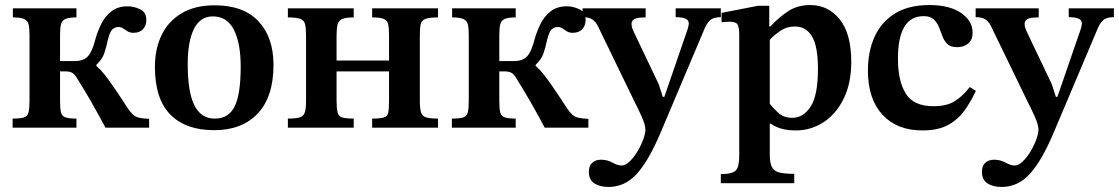

<svg xmlns="http://www.w3.org/2000/svg" viewBox="-20 -506 4435 761"><path d="M283 0H30V-36Q61 -36 75 -40.5Q89 -45 93 -60.5Q97 -76 97 -107V-366Q97 -393 93.5 -408.5Q90 -424 76 -430.5Q62 -437 31 -437V-473H283V-437Q252 -437 238.5 -430.5Q225 -424 221.5 -408.5Q218 -393 218 -366V-264H277Q311 -264 328.5 -283Q346 -302 359 -354Q367 -382 381.5 -411.5Q396 -441 421.5 -461Q447 -481 486 -481Q510 -481 535 -469.5Q560 -458 560 -426Q560 -405 547 -390.5Q534 -376 509 -376Q495 -376 485.5 -382Q476 -388 468 -393.5Q460 -399 449 -399Q437 -399 426.5 -390.5Q416 -382 408 -350Q401 -317 393 -294Q385 -271 362 -249V-245Q379 -230 394 -211Q409 -192 430.5 -161Q452 -130 487 -76Q498 -60 507.5 -51.5Q517 -43 531 -39.5Q545 -36 571 -35V0H398Q366 -60 339.5 -106Q313 -152 284 -198Q275 -213 265 -218Q255 -223 241 -223H218V-107Q218 -77 221.5 -61.5Q225 -46 239 -41Q253 -36 283 -36Z M829 10Q716 10 655 -52Q594 -114 594 -241Q594 -312 620.5 -367Q647 -422 700 -453.5Q753 -485 831 -485Q945 -485 1004.5 -421.5Q1064 -358 1064 -249Q1064 -122 1001.5 -56Q939 10 829 10ZM832 -36Q886 -36 910 -84Q934 -132 934 -242Q934 -335 907 -388Q880 -441 824 -441Q773 -441 748.5 -391Q724 -341 724 -252Q724 -140 751 -87.5Q778 -35 832 -36Z M1382 0H1121V-36Q1152 -36 1167.5 -40.5Q1183 -45 1188 -60Q1193 -75 1193 -105V-364Q1193 -395 1189 -410.5Q1185 -426 1169.5 -431.5Q1154 -437 1121 -437V-473H1382V-437Q1350 -437 1336 -430.5Q1322 -424 1318 -408.5Q1314 -393 1314 -364V-266H1522V-364Q1522 -393 1519 -408.5Q1516 -424 1502 -430.5Q1488 -437 1455 -437V-473H1716V-437Q1680 -437 1665 -430.5Q1650 -424 1647 -408.5Q1644 -393 1644 -364V-108Q1644 -77 1648.5 -61.5Q1653 -46 1668 -41Q1683 -36 1716 -36V0H1455V-36Q1488 -36 1502 -40.5Q1516 -45 1519 -60.5Q1522 -76 1522 -108V-223H1314V-108Q1314 -76 1318 -60.5Q1322 -45 1336 -40.5Q1350 -36 1382 -36Z M2024 0H1771V-36Q1802 -36 1816 -40.5Q1830 -45 1834 -60.5Q1838 -76 1838 -107V-366Q1838 -393 1834.5 -408.5Q1831 -424 1817 -430.5Q1803 -437 1772 -437V-473H2024V-437Q1993 -437 1979.5 -430.5Q1966 -424 1962.5 -408.5Q1959 -393 1959 -366V-264H2018Q2052 -264 2069.5 -283Q2087 -302 2100 -354Q2108 -382 2122.5 -411.5Q2137 -441 2162.5 -461Q2188 -481 2227 -481Q2251 -481 2276 -469.5Q2301 -458 2301 -426Q2301 -405 2288 -390.5Q2275 -376 2250 -376Q2236 -376 2226.5 -382Q2217 -388 2209 -393.5Q2201 -399 2190 -399Q2178 -399 2167.5 -390.5Q2157 -382 2149 -350Q2142 -317 2134 -294Q2126 -271 2103 -249V-245Q2120 -230 2135 -211Q2150 -192 2171.5 -161Q2193 -130 2228 -76Q2239 -60 2248.5 -51.5Q2258 -43 2272 -39.5Q2286 -36 2312 -35V0H2139Q2107 -60 2080.5 -106Q2054 -152 2025 -198Q2016 -213 2006 -218Q1996 -223 1982 -223H1959V-107Q1959 -77 1962.5 -61.5Q1966 -46 1980 -41Q1994 -36 2024 -36Z M2392 235Q2358 235 2336 221Q2314 207 2314 175Q2314 151 2327.5 139Q2341 127 2362 127Q2387 127 2407.5 138.5Q2428 150 2444 150Q2459 150 2476 133.5Q2493 117 2507 93.5Q2521 70 2529.5 46.5Q2538 23 2538 8Q2538 -11 2523.5 -43.5Q2509 -76 2494 -105L2350 -402Q2342 -419 2328.5 -428.5Q2315 -438 2289 -438V-473H2539V-437Q2506 -437 2494.5 -430.5Q2483 -424 2483 -411Q2483 -401 2487.5 -390Q2492 -379 2498 -367L2591 -172L2607 -122H2613L2706 -392Q2710 -406 2710 -413Q2710 -427 2696 -432.5Q2682 -438 2658 -438V-473H2837V-438Q2808 -438 2794 -425.5Q2780 -413 2769 -384L2599 18Q2552 130 2504.5 182.5Q2457 235 2392 235Z M3128 220H2837V184Q2884 184 2897 169Q2910 154 2910 112V-368Q2910 -397 2903.5 -408.5Q2897 -420 2872 -420Q2862 -420 2851 -419Q2840 -418 2840 -418V-455L2984 -483H3029V-401H3033Q3071 -441 3107 -463.5Q3143 -486 3191 -486Q3263 -486 3308.5 -429Q3354 -372 3354 -261Q3354 -176 3324 -115Q3294 -54 3244 -21.5Q3194 11 3134 11Q3105 11 3081 5Q3057 -1 3034 -16H3031V105Q3031 138 3039 155Q3047 172 3068 177.5Q3089 183 3128 183ZM3120 -39Q3164 -39 3193 -83.5Q3222 -128 3222 -233Q3222 -322 3198.5 -361.5Q3175 -401 3131 -401Q3098 -401 3072 -383Q3046 -365 3031 -348V-95Q3043 -79 3064.5 -59Q3086 -39 3120 -39Z M3824 -161 3848 -146Q3828 -103 3802.5 -67.5Q3777 -32 3737.5 -10.5Q3698 11 3636 11Q3535 11 3477.5 -51.5Q3420 -114 3420 -226Q3420 -303 3447 -361.5Q3474 -420 3528 -453Q3582 -486 3663 -486Q3744 -486 3789.5 -454.5Q3835 -423 3835 -377Q3835 -348 3817.5 -333.5Q3800 -319 3774 -319Q3748 -319 3735 -331.5Q3722 -344 3715.5 -362.5Q3709 -381 3701.5 -399Q3694 -417 3680.5 -429.5Q3667 -442 3641 -442Q3589 -442 3564 -399Q3539 -356 3539 -274Q3539 -185 3570 -135Q3601 -85 3680 -85Q3731 -85 3762.5 -104Q3794 -123 3824 -161Z M3950 235Q3916 235 3894 221Q3872 207 3872 175Q3872 151 3885.5 139Q3899 127 3920 127Q3945 127 3965.5 138.5Q3986 150 4002 150Q4017 150 4034 133.5Q4051 117 4065 93.5Q4079 70 4087.5 46.5Q4096 23 4096 8Q4096 -11 4081.5 -43.5Q4067 -76 4052 -105L3908 -402Q3900 -419 3886.5 -428.5Q3873 -438 3847 -438V-473H4097V-437Q4064 -437 4052.5 -430.5Q4041 -424 4041 -411Q4041 -401 4045.5 -390Q4050 -379 4056 -367L4149 -172L4165 -122H4171L4264 -392Q4268 -406 4268 -413Q4268 -427 4254 -432.5Q4240 -438 4216 -438V-473H4395V-438Q4366 -438 4352 -425.5Q4338 -413 4327 -384L4157 18Q4110 130 4062.5 182.5Q4015 235 3950 235Z"/></svg>

Font: STIX Two Text SemiBold
Style: Regular
Weight: 600
Designer: Ross Mills, John Hudson & Paul Hanslow, Tiro Typeworks Ltd; with prior portions MicroPress Inc., and Coen Hoffman.
Foundry: Tiro Typeworks Ltd
Version: Version 2.13 b171